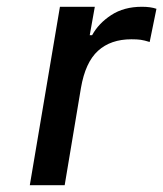

<svg xmlns="http://www.w3.org/2000/svg" viewBox="-20 -547 482 567"><path d="M157 -527H260L245 -443H252Q271 -478 308.5 -502.5Q346 -527 399 -527Q425 -527 442 -521L422 -423Q406 -428 395.5 -429.5Q385 -431 368 -431Q307 -431 269.5 -397Q232 -363 219 -287L171 0H68Z"/></svg>

Font: Be Vietnam Medium
Style: Italic
Weight: 500
Italic angle: -9.444°
Designer: Gabriel Lam
Foundry: TypeRant
Version: Version 3.000